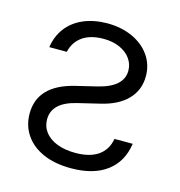

<svg xmlns="http://www.w3.org/2000/svg" viewBox="-87 -616 660 705"><g transform="rotate(15 242.5 -263.5)"><path d="M235.4 -538.1Q290 -538.1 332.8 -518.6Q375.5 -499 399.2 -464.6Q422.9 -430.2 422.9 -386.7Q422.9 -334 387.7 -297.6Q352.5 -261.2 286.1 -246.1L205.1 -226.6Q113.3 -205.1 113.3 -140.6Q113.3 -112.8 129.6 -91.8Q146 -70.8 175.8 -59.3Q205.6 -47.9 245.1 -47.9Q299.3 -47.9 331.3 -69.8Q363.3 -91.8 371.1 -134.8H440.4Q430.2 -64.5 379.6 -26.9Q329.1 10.7 244.1 10.7Q182.6 10.7 137.9 -9Q93.3 -28.8 69.6 -64Q45.9 -99.1 45.9 -144.5Q45.9 -252 179.7 -285.2L260.7 -304.7Q355.5 -327.6 355.5 -389.6Q355.5 -415 340.6 -435.5Q325.7 -456.1 299.1 -467.8Q272.5 -479.5 238.3 -479.5Q188.5 -479.5 158.2 -458.3Q127.9 -437 119.1 -398.4H52.7Q58.6 -439.9 82 -471.4Q105.5 -502.9 144.8 -520.3Q184.1 -537.6 235.4 -538.1Z"/></g></svg>

Font: Pretendard JP Light
Style: Regular
Weight: 300
Designer: Base glyphs from Inter by Rasmus Andersson; Hangeul glyphs from Noto Sans CJK(Source Han Sans) by Jang Soo-young and Kan
Foundry: Kil Hyung-jin
Version: Version 1.309